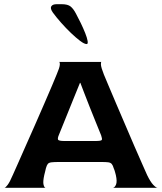

<svg xmlns="http://www.w3.org/2000/svg" viewBox="-20 -895 774 915"><path d="M1 0Q6 0 16.5 -14Q27 -28 41 -61Q48 -76 64 -112.5Q80 -149 101.5 -197.5Q123 -246 146.5 -299Q170 -352 191 -401Q212 -450 228 -487Q244 -524 250 -540Q264 -572 265 -586Q266 -600 261 -600H464Q460 -600 461 -586.5Q462 -573 475 -540Q482 -524 497 -487.5Q512 -451 533 -402.5Q554 -354 576.5 -301Q599 -248 620 -199.5Q641 -151 657.5 -114Q674 -77 681 -61Q697 -28 710.5 -14Q724 0 731 0H518Q527 -1 533 -15.5Q539 -30 532 -61Q530 -68 528 -76Q526 -84 522 -93Q518 -107 512.5 -113.5Q507 -120 496 -121.5Q485 -123 462 -123H262Q238 -123 225.5 -121.5Q213 -120 208 -114Q203 -108 199 -94Q197 -86 195 -77Q193 -68 191 -61Q184 -29 187.5 -15Q191 -1 197 0ZM288 -223H433Q462 -223 465 -228Q468 -233 462 -250Q449 -282 435 -316.5Q421 -351 407.5 -385Q394 -419 382.5 -449Q371 -479 363 -500H361Q345 -461 327.5 -417.5Q310 -374 295 -337Q280 -300 270.5 -276.5Q261 -253 261 -253Q254 -237 256.5 -230Q259 -223 288 -223ZM393 -685Q382 -685 362 -700Q342 -715 318 -738Q294 -761 271 -787Q248 -813 232 -835Q218 -855 224.5 -865Q231 -875 250 -875H274Q303 -875 316.5 -864Q330 -853 342 -830Q353 -810 365 -785Q377 -760 386 -737.5Q395 -715 397.5 -700Q400 -685 393 -685Z"/></svg>

Font: Red Rose SemiBold
Style: Regular
Weight: 600
Designer: Jaikishan Patel
Version: Version 2.000